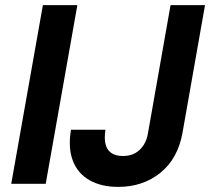

<svg xmlns="http://www.w3.org/2000/svg" viewBox="-20 -720 823 752"><path d="M24 0 148 -700H283L159 0ZM443 12Q377 12 331 -14Q285 -40 265.5 -90Q246 -140 258 -212H393Q388 -180 393 -157Q398 -134 415 -121.5Q432 -109 462 -109Q490 -109 510 -120.5Q530 -132 543 -152.5Q556 -173 560 -201L648 -700H783L695 -201Q677 -99 608.5 -43.5Q540 12 443 12Z"/></svg>

Font: DM Sans 16pt
Style: Bold Italic
Weight: 700
Italic angle: -10°
Version: Version 4.004;gftools[0.9.30]